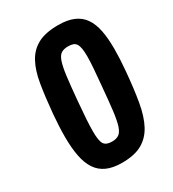

<svg xmlns="http://www.w3.org/2000/svg" viewBox="-175 -806 821 911"><g transform="rotate(-30 235.0 -350.0)"><path d="M322 -353Q327 -407 330 -445.5Q333 -484 333 -512Q333 -538 330 -555Q327 -572 320.5 -581.5Q314 -591 303 -594.5Q292 -598 277 -598Q254 -598 239.5 -589Q225 -580 216 -553.5Q207 -527 201 -479Q195 -431 188 -353Q183 -298 180.5 -258Q178 -218 178 -190Q178 -136 190 -119Q202 -102 233 -102Q256 -102 270.5 -111.5Q285 -121 294 -148Q303 -175 309 -224Q315 -273 322 -353ZM456 -358Q448 -266 436 -197Q424 -128 399.5 -82.5Q375 -37 333.5 -14Q292 9 224 9Q175 9 141.5 -6Q108 -21 88 -51Q68 -81 59 -126.5Q50 -172 50 -233Q50 -289 56 -358Q64 -446 75 -512Q86 -578 110 -621.5Q134 -665 176 -687Q218 -709 287 -709Q337 -709 371 -694.5Q405 -680 425 -651Q445 -622 453.5 -579Q462 -536 462 -478Q462 -424 456 -358Z"/></g></svg>

Font: Share
Style: Bold Italic
Weight: 700
Designer: Ralph du Carrois
Version: Version 1.002